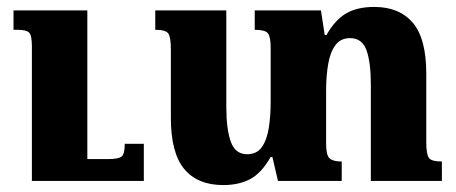

<svg xmlns="http://www.w3.org/2000/svg" viewBox="-20 -522 1317 554"><path d="M395 -107V0H72V-388Q72 -420 64 -428Q56 -436 31 -436H19V-492H232V-63H292Q322 -63 331 -70.5Q340 -78 340 -107Z M1210 -112Q1210 -77 1217.5 -66.5Q1225 -56 1255 -56V0H1050V-279Q1050 -342 1037.5 -377Q1025 -412 990 -412Q963 -412 948 -392Q933 -372 927 -337.5Q921 -303 921 -262V-107Q921 -74 931 -65Q941 -56 966 -56V0H782L766 -69H761Q734 -22 701.5 -5Q669 12 624 12Q550 12 511.5 -34.5Q473 -81 473 -182V-380Q473 -415 465.5 -425.5Q458 -436 428 -436V-492H633V-213Q633 -149 646 -113Q659 -77 693 -77Q721 -77 735.5 -97.5Q750 -118 755.5 -152.5Q761 -187 761 -229V-384Q761 -416 753 -426Q745 -436 715 -436V-492H906L917 -421H922Q947 -465 979 -483.5Q1011 -502 1060 -502Q1132 -502 1171 -456.5Q1210 -411 1210 -309Z"/></svg>

Font: Noto Serif Armenian SemiCondensed ExtraBold
Style: Regular
Weight: 800
Width: 4
Designer: Monotype Design Team
Foundry: Monotype Imaging Inc.
Version: Version 2.008; ttfautohint (v1.8.4.7-5d5b)